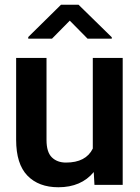

<svg xmlns="http://www.w3.org/2000/svg" viewBox="-20 -779 588 809"><path d="M349 -616 274 -692 199 -616H99V-623L237 -759H311L451 -622V-616ZM497 0H378L375 -54Q322 10 226 10Q143 10 95.5 -39Q48 -88 48 -190V-535H176V-189Q176 -138 198.5 -116Q221 -94 258 -94Q342 -94 371 -153V-535H497Z"/></svg>

Font: Freesentation 7 Bold
Style: Regular
Weight: 700
Designer: glyphs from Roboto by Christian Robertson / Hangul glyphs from Noto Sans CJK(Source Han Sans) by Jang Soo-young and Kang
Foundry: PT&
Version: Version 2.001